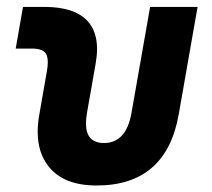

<svg xmlns="http://www.w3.org/2000/svg" viewBox="-20 -538 626 567"><path d="M265.1 9.8Q168.5 9.8 124 -45.9Q91.3 -86.4 91.3 -148.9Q91.3 -172.9 96.2 -200.2L118.2 -326.2Q121.1 -342.3 121.1 -354Q121.1 -370.6 115.7 -379.4Q106 -394.5 75.7 -394.5H26.4L47.9 -517.6H111.3Q200.2 -517.6 238.8 -475.6Q266.6 -444.8 266.6 -393.6Q266.6 -374 262.7 -351.6L236.8 -204.1Q233.9 -187 233.9 -173.3Q233.9 -115.7 287.1 -115.7Q352.5 -115.7 368.2 -204.1L423.3 -517.6H563.5L507.8 -200.2Q470.7 9.8 265.1 9.8Z"/></svg>

Font: CaskaydiaCove NFP
Style: Bold Italic
Weight: 700
Italic angle: -10°
Designer: Aaron Bell
Foundry: Saja Typeworks
Version: Version 2111.001; VTT 6.35;Nerd Fonts 3.1.1